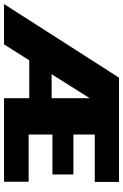

<svg xmlns="http://www.w3.org/2000/svg" viewBox="151 -761 610 952"><g transform="rotate(90 456.0 -285.0)"><path d="M882 -450V-570H558H365L0 0H200L279 -125H467V0H881V-122H647V-240H845V-344H647V-450ZM348 -236 467 -425V-236Z"/></g></svg>

Font: FilmFarsi Display
Style: Regular
Weight: 400
Designer: Borna Izadpanah
Foundry: Borna Izadpanah
Version: Version 1.000;PS 001.000;hotconv 1.0.88;makeotf.lib2.5.64775